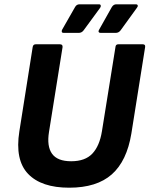

<svg xmlns="http://www.w3.org/2000/svg" viewBox="-20 -861 695 893"><path d="M302 12Q172 12 110.5 -52.5Q49 -117 70 -250L132 -642Q134 -655 146 -655H259Q272 -655 271 -642L208 -248Q197 -181 222 -146Q247 -111 311 -111Q376 -111 409.5 -146.5Q443 -182 454 -250L517 -642Q518 -655 530 -655H644Q657 -655 655 -642L591 -240Q570 -112 500 -50Q430 12 302 12ZM276 -708Q269 -708 267.5 -712.5Q266 -717 269 -723L329 -828Q336 -841 350 -841H440Q447 -841 448.5 -836Q450 -831 446 -825L369 -720Q360 -708 346 -708ZM448 -708Q441 -708 439 -712.5Q437 -717 441 -723L500 -828Q508 -841 521 -841H611Q619 -841 620.5 -836Q622 -831 617 -825L541 -720Q532 -708 518 -708Z"/></svg>

Font: Sofia Sans ExtraBold
Style: Italic
Weight: 800
Italic angle: -9°
Designer: Botio Nikoltchev, Ani Petrova
Foundry: lettersoup
Version: Version 4.100; ttfautohint (v1.8.4.7-5d5b)